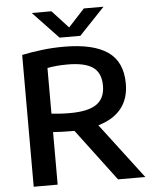

<svg xmlns="http://www.w3.org/2000/svg" viewBox="-62 -999 835 1050"><g transform="rotate(-5 356.0 -474.0)"><path d="M80 0V-723.5Q129 -734 188.5 -741.2Q248 -748.5 311 -748.5Q471 -748.5 551 -693.2Q631 -638 631 -518Q631 -435 587.5 -381.2Q544 -327.5 461.5 -304L692.5 0H543L328.5 -285Q319 -285 309 -285Q281.5 -285 258.8 -286Q236 -287 211.5 -288.5V0ZM313 -384Q413 -384 459.2 -416.2Q505.5 -448.5 505.5 -517.5Q505.5 -588.5 461.2 -619.2Q417 -650 322.5 -650Q289 -650 262.8 -647.5Q236.5 -645 211.5 -640.5V-389.5Q238.5 -387 261 -385.5Q283.5 -384 313 -384ZM292 -800 152 -947.5H260L349 -851L438 -947.5H546L406 -800Z"/></g></svg>

Font: Encode Sans Semi Expanded SemiBold
Style: Regular
Weight: 600
Width: 6
Designer: Multiple Designers
Foundry: Impallari Type
Version: Version 3.000; ttfautohint (v1.8.3) -l 8 -r 50 -G 200 -x 14 